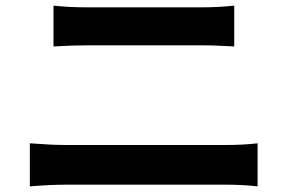

<svg xmlns="http://www.w3.org/2000/svg" viewBox="-20 -699 1040 682"><path d="M86 -37V-190Q164 -184 211 -184H785Q844 -184 895 -190V-37Q842 -43 785 -43H211Q160 -43 86 -37ZM170 -534V-679Q224 -673 287 -673H701Q756 -673 812 -679V-534Q803 -534 780 -535.5Q757 -537 737 -537.5Q717 -538 701 -538H288Q238 -538 170 -534Z"/></svg>

Font: Noto Sans Korean Bold
Style: Bold
Weight: 700
Designer: Ryoko NISHIZUKA  (kana & ideographs); Paul D. Hunt (Latin, Greek & Cyrillic); Wenlong ZHANG  (bopomofo); Sandoll Communi
Foundry: Adobe Systems Incorporated
Version: Version 1.000;PS 1;hotconv 1.0.78;makeotf.lib2.5.61930